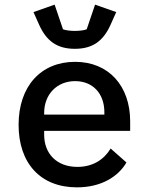

<svg xmlns="http://www.w3.org/2000/svg" viewBox="-20 -794 640 826"><path d="M311 12C417 12 489 -35 524 -95L456 -155C427 -107 379 -76 313 -76C224 -76 170 -133 170 -214V-231H540V-272C540 -424 448 -528 303 -528C156 -528 60 -423 60 -257C60 -93 153 12 311 12ZM303 -445C379 -445 429 -392 429 -311V-301H170V-308C170 -388 225 -445 303 -445ZM302 -584C379 -584 424 -618 455 -686L480 -742L389 -774L353 -668C341 -663 318 -661 302 -661C286 -661 263 -663 251 -668L215 -774L124 -742L149 -686C180 -618 225 -584 302 -584Z"/></svg>

Font: IBM Plex Mono Medm
Style: Regular
Weight: 500
Monospace: yes
Designer: Mike Abbink, Paul van der Laan, Pieter van Rosmalen
Foundry: Bold Monday
Version: Version 2.004